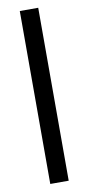

<svg xmlns="http://www.w3.org/2000/svg" viewBox="-88 -795 381 831"><g transform="rotate(-10 103.0 -380.0)"><path d="M144 0H63V-760H144Z"/></g></svg>

Font: Noto Sans Display ExtraCondensed
Style: Regular
Weight: 400
Width: 2
Version: Version 2.003